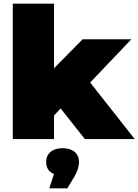

<svg xmlns="http://www.w3.org/2000/svg" viewBox="-20 -762 758 1052"><path d="M312 -168 276 -129V0H50V-742H276V-388L433 -547H700L474 -310L718 0H445ZM413 125Q413 162 388 205L349 270H250L276 191Q233 175 233 125Q233 91 257 70.5Q281 50 323 50Q365 50 389 70.5Q413 91 413 125Z"/></svg>

Font: CMG Sans Black
Style: Regular
Weight: 900
Designer: Julieta Ulanovsky
Foundry: Julieta Ulanovsky
Version: Version 7.200